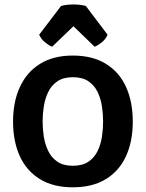

<svg xmlns="http://www.w3.org/2000/svg" viewBox="-20 -804 636 838"><path d="M37 -273.5Q37 -359.5 66.8 -424.2Q96.5 -489 154.5 -525.2Q212.5 -561.5 297.5 -561.5Q384 -561.5 442.2 -525.5Q500.5 -489.5 530 -424.8Q559.5 -360 559.5 -273.5Q559.5 -186.5 529.8 -122Q500 -57.5 441.8 -22Q383.5 13.5 297.5 13.5Q212 13.5 153.8 -22.5Q95.5 -58.5 66.2 -123Q37 -187.5 37 -273.5ZM166 -273.5Q166 -241.5 171.2 -207.8Q176.5 -174 190.5 -145Q204.5 -116 230.5 -98.2Q256.5 -80.5 298 -80.5Q340 -80.5 366 -98.2Q392 -116 406 -145Q420 -174 425 -207.8Q430 -241.5 430 -273.5Q430 -305.5 425 -339.5Q420 -373.5 406 -402.5Q392 -431.5 366 -449.2Q340 -467 298 -467Q256.5 -467 230.5 -449.2Q204.5 -431.5 190.5 -402.5Q176.5 -373.5 171.2 -339.5Q166 -305.5 166 -273.5ZM354.5 -778 449.5 -652.5Q441.5 -633 424 -619Q406.5 -605 393 -600L300.5 -689.5L207.5 -600Q194 -605 176.8 -619Q159.5 -633 151 -652.5L246.5 -778Q270.5 -784.5 300.5 -784.5Q330.5 -784.5 354.5 -778Z"/></svg>

Font: Signika Negative SC SemiBold
Style: Regular
Weight: 600
Designer: Anna Giedryś
Foundry: Anna Giedryś
Version: Version 2.000; ttfautohint (v1.8.3) -l 8 -r 50 -G 200 -x 9 -